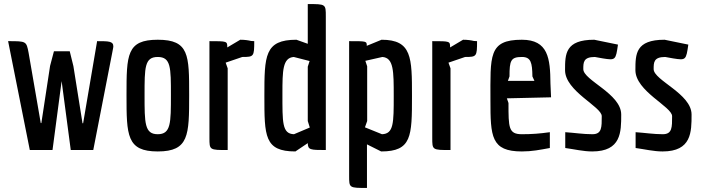

<svg xmlns="http://www.w3.org/2000/svg" viewBox="-20 -740 3466 947"><path d="M390 -132H387L342 -414L324 -487H246L227 -415L184 -133H181L121 -480C110 -537 110 -537 20 -537L127 0H239L284 -340L329 0H440L533 -477C539 -508 539 -508 539 -511C539 -537 516 -537 459 -537Z M604 -271C604 -72 605 7 758 7C912 7 913 -73 913 -271C913 -469 913 -544 758 -544C605 -544 604 -470 604 -271ZM758 -459C823 -459 823 -407 823 -271C823 -133 823 -78 758 -78C693 -78 693 -133 693 -271C693 -407 693 -459 758 -459Z M1103 -403 1093 -431 1175 -459C1232 -459 1234 -461 1234 -537L1218 -538C1206 -541 1188 -544 1165 -544L1101 -506C1101 -537 1101 -537 1013 -537V-60C1013 0 1013 0 1103 0Z M1498 -34C1499 -1 1509 0 1587 0V-659C1587 -720 1587 -720 1498 -720V-524L1442 -544C1285 -544 1284 -465 1284 -267C1284 -69 1284 7 1437 7ZM1507 -439 1498 -411V-143C1500 -136 1506 -118 1508 -111L1430 -78C1371 -80 1373 -136 1373 -279C1373 -391 1374 -455 1429 -459Z M1702 127C1702 187 1702 187 1790 187V-28L1860 7C2011 7 2012 -68 2012 -266C2012 -456 2012 -544 1862 -544L1789 -514C1789 -537 1789 -537 1702 -537ZM1791 -413 1782 -440 1866 -459C1922 -455 1922 -388 1922 -267C1922 -133 1922 -80 1864 -78L1780 -112L1791 -143Z M2202 -403 2192 -431 2274 -459C2331 -459 2333 -461 2333 -537L2317 -538C2305 -541 2287 -544 2264 -544L2200 -506C2200 -537 2200 -537 2112 -537V-60C2112 0 2112 0 2202 0Z M2698 -260 2695 -328C2694 -452 2684 -544 2554 -544C2388 -544 2399 -464 2399 -245C2399 -67 2402 7 2554 7C2604 7 2643 -1 2692 -10V-88C2643 -81 2603 -78 2554 -78C2488 -78 2488 -111 2488 -232L2480 -255ZM2493 -363C2493 -441 2499 -459 2554 -459C2599 -459 2605 -431 2606 -363L2616 -341H2485Z M2953 -452C3016 -442 3017 -443 3028 -520L2911 -544C2768 -544 2767 -474 2767 -394C2767 -290 2948 -214 2948 -167C2948 -113 2949 -78 2902 -78C2857 -78 2813 -85 2768 -88V-10C2812 -4 2857 7 2901 7C3044 7 3044 -89 3044 -175C3044 -278 2857 -344 2857 -399C2857 -432 2857 -459 2914 -459Z M3300 -452C3363 -442 3364 -443 3375 -520L3258 -544C3115 -544 3114 -474 3114 -394C3114 -290 3295 -214 3295 -167C3295 -113 3296 -78 3249 -78C3204 -78 3160 -85 3115 -88V-10C3159 -4 3204 7 3248 7C3391 7 3391 -89 3391 -175C3391 -278 3204 -344 3204 -399C3204 -432 3204 -459 3261 -459Z"/></svg>

Font: Economica
Style: Bold
Weight: 700
Designer: Vicente Lamonaca
Foundry: Vicente Lamonaca
Version: Version 1.100